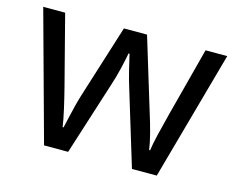

<svg xmlns="http://www.w3.org/2000/svg" viewBox="-80 -654 947 770"><g transform="rotate(15 393.0 -269.0)"><path d="M431 -303Q418 -344 408.5 -383.5Q399 -423 394 -445H390Q386 -423 377 -383.5Q368 -344 354 -302L258 -1H158L11 -537H102L176 -251Q187 -208 197 -164Q207 -120 211 -91H215Q219 -108 224.5 -133Q230 -158 237 -185.5Q244 -213 251 -235L346 -537H442L534 -235Q545 -201 555.5 -161Q566 -121 570 -92H574Q577 -117 587.5 -161Q598 -205 610 -251L685 -537H775L626 -1H523Z"/></g></svg>

Font: Noto Sans Syloti Nagri
Style: Regular
Weight: 400
Designer: Monotype Design Team
Foundry: Monotype Imaging Inc.
Version: Version 2.003; ttfautohint (v1.8.4.7-5d5b)